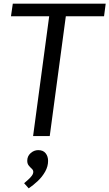

<svg xmlns="http://www.w3.org/2000/svg" viewBox="-20 -744 598 1050"><path d="M50 -724H558L549 -655H340L252 0H161L249 -655H40ZM189 77Q216 77 229.5 94Q243 111 243 136Q243 166 227 194.5Q211 223 186.5 246Q162 269 137 286L112 258Q121 250 132.5 240Q144 230 153 218.5Q162 207 162 196Q162 186 153.5 178.5Q145 171 137 161Q129 151 129 135Q129 110 147.5 93.5Q166 77 189 77Z"/></svg>

Font: Rosario
Style: Italic
Weight: 400
Italic angle: -8.05°
Designer: Hector Gatti
Foundry: Omnibus Type
Version: Version 1.201